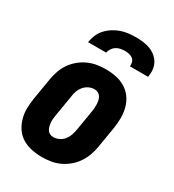

<svg xmlns="http://www.w3.org/2000/svg" viewBox="-181 -842 862 952"><g transform="rotate(30 250.0 -366.0)"><path d="M207 8Q177 8 148 2Q119 -4 95 -18.5Q71 -33 55 -56Q39 -79 31 -107Q23 -135 23.5 -164.5Q24 -194 29 -225L49 -345Q53 -369 61.5 -394Q70 -419 85 -441Q100 -463 121 -480.5Q142 -498 166.5 -509Q191 -520 216 -524Q241 -528 266 -528Q296 -528 325 -522Q354 -516 378 -501.5Q402 -487 418.5 -464Q435 -441 442.5 -413Q450 -385 450 -355.5Q450 -326 445 -295L425 -175Q421 -151 412 -126Q403 -101 388 -79Q373 -57 352 -39.5Q331 -22 307 -11Q283 0 257.5 4Q232 8 207 8ZM207 -106Q223 -106 239 -113.5Q255 -121 265.5 -134Q276 -147 281.5 -162.5Q287 -178 290 -194L310 -314Q312 -325 312.5 -336Q313 -347 312.5 -357.5Q312 -368 309.5 -378Q307 -388 301.5 -396.5Q296 -405 286.5 -409.5Q277 -414 266 -414Q250 -414 234.5 -406.5Q219 -399 208 -386Q197 -373 191.5 -357.5Q186 -342 184 -326L164 -206Q162 -195 161 -184Q160 -173 161 -162.5Q162 -152 164.5 -142Q167 -132 172.5 -123.5Q178 -115 187 -110.5Q196 -106 207 -106ZM121 -600Q125 -621 133 -641.5Q141 -662 156.5 -679Q172 -696 191.5 -708.5Q211 -721 231.5 -728Q252 -735 273.5 -737.5Q295 -740 316 -740Q337 -740 357.5 -737.5Q378 -735 396.5 -728Q415 -721 430.5 -708.5Q446 -696 455.5 -679Q465 -662 467 -641.5Q469 -621 465 -600H361Q363 -612 359.5 -623.5Q356 -635 347 -642Q338 -649 326 -651.5Q314 -654 302 -654Q290 -654 277 -651.5Q264 -649 253 -642Q242 -635 234.5 -623.5Q227 -612 225 -600Z"/></g></svg>

Font: Iosevka Term Curly Hv Obl
Style: Regular
Weight: 900
Italic angle: -9°
Designer: Belleve Invis
Foundry: Belleve Invis
Version: Version 32.3.0